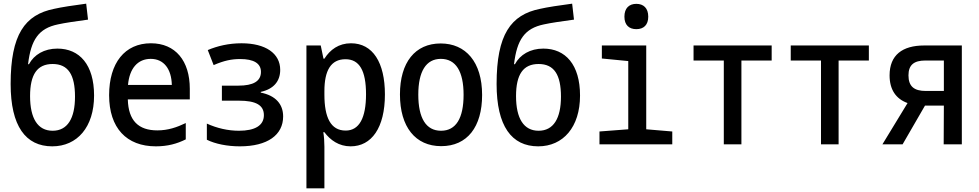

<svg xmlns="http://www.w3.org/2000/svg" viewBox="-20 -787 5340 1047"><path d="M265 11C401 11 493 -94 493 -266C493 -434 414 -522 293 -522C221 -522 166 -489 138 -437H133C149 -570 190 -632 296 -654C331 -662 400 -672 460 -680L450 -767C387 -759 310 -747 276 -739C115 -707 38 -598 38 -329C38 -99 120 11 265 11ZM267 -74C186 -74 144 -141 144 -263C144 -381 183 -438 267 -438C352 -438 389 -379 389 -260C389 -141 348 -74 267 -74Z M830 11C894 11 945 -3 993 -27V-116C945 -93 897 -76 838 -76C735 -76 680 -129 677 -245H1015V-303C1015 -455 937 -551 803 -551C661 -551 575 -444 575 -268C575 -89 670 11 830 11ZM678 -324C686 -414 731 -466 802 -466C874 -466 915 -410 917 -324Z M1288 11C1439 11 1524 -51 1524 -152C1524 -219 1483 -266 1402 -282V-286C1471 -301 1508 -343 1508 -406C1508 -496 1428 -551 1297 -551C1227 -551 1165 -536 1113 -514L1145 -432C1203 -457 1243 -465 1290 -465C1363 -465 1403 -442 1403 -395C1403 -344 1361 -320 1280 -320H1190V-238H1283C1375 -238 1419 -214 1419 -159C1419 -103 1371 -74 1283 -74C1223 -74 1163 -88 1108 -113V-25C1154 -2 1220 11 1288 11Z M1651 240H1749V13C1749 -13 1747 -43 1743 -66H1749C1781 -23 1828 11 1892 11C2006 11 2079 -90 2079 -272C2079 -446 2013 -551 1894 -551C1827 -551 1780 -516 1749 -467H1744L1729 -539H1651ZM1865 -75C1783 -75 1749 -147 1749 -271V-290C1749 -402 1784 -464 1864 -464C1940 -464 1976 -402 1976 -273C1976 -144 1939 -75 1865 -75Z M2386 10C2528 10 2609 -95 2609 -269C2609 -450 2519 -550 2383 -550C2244 -550 2161 -447 2161 -272C2161 -95 2245 10 2386 10ZM2385 -74C2303 -74 2261 -143 2261 -271C2261 -397 2303 -466 2384 -466C2466 -466 2508 -397 2508 -270C2508 -143 2467 -74 2385 -74Z M2915 11C3051 11 3143 -94 3143 -266C3143 -434 3064 -522 2943 -522C2871 -522 2816 -489 2788 -437H2783C2799 -570 2840 -632 2946 -654C2981 -662 3050 -672 3110 -680L3100 -767C3037 -759 2960 -747 2926 -739C2765 -707 2688 -598 2688 -329C2688 -99 2770 11 2915 11ZM2917 -74C2836 -74 2794 -141 2794 -263C2794 -381 2833 -438 2917 -438C3002 -438 3039 -379 3039 -260C3039 -141 2998 -74 2917 -74Z M3450 -628C3490 -628 3515 -651 3515 -696C3515 -743 3489 -766 3450 -766C3411 -766 3385 -743 3385 -696C3385 -651 3410 -628 3450 -628ZM3249 0H3646V-70L3504 -82V-539H3262V-468L3406 -454V-82L3249 -70Z M3927 0H4023V-457H4188V-539H3762V-457H3927Z M4457 0H4553V-457H4718V-539H4292V-457H4457Z M4792 0H4902L5024 -211H5127L5126 0H5225V-539H5020C4901 -539 4831 -487 4831 -376C4831 -299 4865 -248 4929 -225ZM5028 -291C4966 -291 4934 -315 4934 -376C4934 -434 4965 -457 5026 -457H5127V-291Z"/></svg>

Font: Noto Sans Mono Condensed Medium
Style: Regular
Weight: 500
Width: 3
Designer: Monotype Design Team
Foundry: Monotype Imaging Inc.
Version: Version 2.014